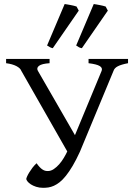

<svg xmlns="http://www.w3.org/2000/svg" viewBox="-20 -903 645 938"><path d="M605.5 -594.2Q572.3 -587.9 555.7 -579.3Q539.1 -570.8 534.7 -557.1L370.6 -162.1Q352.1 -121.6 335 -92.8Q317.9 -64 302 -44.2Q286.1 -24.4 271.5 -12.9Q256.8 -1.5 243.2 4.6Q229.5 10.7 216.6 12.7Q203.6 14.6 190.9 14.6Q171.9 14.6 156.5 9.5Q141.1 4.4 130.6 -2.4Q120.1 -9.3 114.3 -16.8Q108.4 -24.4 108.4 -28.8Q108.4 -31.7 112.1 -40.3Q115.7 -48.8 122.6 -60.1Q129.4 -71.3 138.4 -83.3Q147.5 -95.2 158.7 -105.5Q167 -93.8 174.3 -86.2Q181.6 -78.6 188.2 -74.5Q194.8 -70.3 200.9 -68.8Q207 -67.4 213.9 -67.4Q228.5 -67.4 242.7 -76.9Q256.8 -86.4 269.3 -100.6Q281.7 -114.7 291.7 -131.6Q301.8 -148.4 308.6 -163.1L84 -557.1Q79.6 -569.8 60.1 -580.1Q40.5 -590.3 9.8 -594.2V-615.2H222.2V-594.2Q184.1 -591.8 170.7 -581.5Q157.2 -571.3 165 -557.1L346.2 -242.7L476.6 -557.1Q481.9 -571.3 467.3 -580.3Q452.6 -589.4 412.6 -594.2V-615.2H605.5ZM237.8 -667.5Q229.5 -669.4 224.6 -672.1Q219.7 -674.8 210 -680.7L295.9 -883.3Q301.8 -882.3 309.8 -881.1Q317.9 -879.9 325.9 -878.2Q334 -876.5 341.6 -874.8Q349.1 -873 354 -871.1L364.7 -851.1ZM379.9 -667.5Q370.6 -669.4 365.7 -672.1Q360.8 -674.8 352.1 -680.7L438 -883.3Q443.8 -882.3 451.7 -881.1Q459.5 -879.9 467.5 -878.2Q475.6 -876.5 483.2 -874.8Q490.7 -873 496.1 -871.1L506.8 -851.1Z"/></svg>

Font: Gentium Unicode
Style: Regular
Weight: 400
Version: Version 1.009